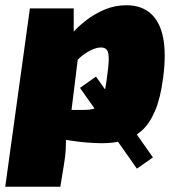

<svg xmlns="http://www.w3.org/2000/svg" viewBox="-42 -532 681 732"><path d="M263 -197 324 -240 541 68 480 111ZM440 -512Q497 -512 532.5 -480.5Q568 -449 580 -388Q592 -327 580 -236Q570 -158 549 -109Q528 -60 498 -33.5Q468 -7 430 3.5Q392 14 347 14Q323 14 290.5 11.5Q258 9 223.5 3.5Q189 -2 159.5 -11.5Q130 -21 112 -35L132 -113Q167 -113 197.5 -113Q228 -113 277 -113Q302 -113 317 -118Q332 -123 340.5 -135.5Q349 -148 354.5 -171Q360 -194 365 -230Q372 -279 372.5 -305Q373 -331 366 -341Q359 -351 343 -351Q327 -351 307.5 -342Q288 -333 270 -318.5Q252 -304 240 -287L202 -367Q212 -382 233.5 -406Q255 -430 286.5 -454.5Q318 -479 357 -495.5Q396 -512 440 -512ZM239 -500V-374L261 -358L220 -27L209 -11Q210 14 208.5 39.5Q207 65 202 94L188 180H-22L72 -500Z"/></svg>

Font: Exo 2 Black
Style: Italic
Weight: 900
Italic angle: -8°
Designer: Natanael Gama
Foundry: Natanael Gama
Version: Version 2.010